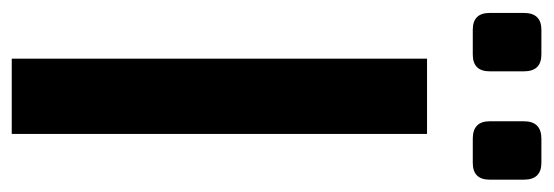

<svg xmlns="http://www.w3.org/2000/svg" viewBox="-320 -600 920 319"><g transform="rotate(90 139.5 -440.0)"><path d="M202 -690V0H77V-690ZM250 -880Q278 -880 278 -851V-794Q278 -766 250 -766H210Q181 -766 181 -794V-851Q181 -880 210 -880ZM70 -880Q98 -880 98 -851V-794Q98 -766 70 -766H29Q1 -766 1 -794V-851Q1 -880 29 -880Z"/></g></svg>

Font: Exo 2 SemiBold
Style: Regular
Weight: 600
Designer: Natanael Gama
Foundry: Natanael Gama
Version: Version 2.010